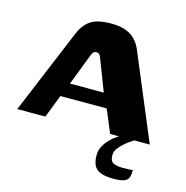

<svg xmlns="http://www.w3.org/2000/svg" viewBox="-98 -556 805 833"><g transform="rotate(15 304.5 -140.0)"><path d="M3 0 162 -382Q178 -421 208 -442.5Q238 -464 302 -464Q355 -464 388 -444Q421 -424 438 -382L598 0H420L377 -103H169L129 0ZM195 -166H347L293 -306Q290 -314 286 -320.5Q282 -327 272 -327Q261 -327 256.5 -320.5Q252 -314 249 -306ZM484 184Q445 184 424 175Q403 166 395 148Q387 130 387 105Q387 82 397 63.5Q407 45 421.5 30Q436 15 452 5Q468 -5 480 -10H548Q540 -7 524.5 2.5Q509 12 492.5 25.5Q476 39 464.5 54.5Q453 70 453 85Q453 114 469.5 121Q486 128 511 128Q531 128 539.5 127.5Q548 127 551 126.5Q554 126 556 126Q556 146 551.5 159Q547 172 531.5 178Q516 184 484 184Z"/></g></svg>

Font: r_Genos
Style: Bold
Weight: 700
Designer: Robert E. Leuschke
Foundry: Robert E. Leuschke
Version: Version 2.000;June 29, 2024;FontCreator 14.0.0.2814 32-bit